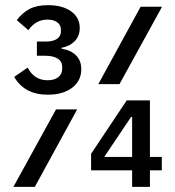

<svg xmlns="http://www.w3.org/2000/svg" viewBox="-20 -724 680 744"><path d="M35 -426 87 -462Q113 -413 164 -413Q191 -413 206 -425Q221 -437 221 -458V-465Q221 -486 203.5 -497Q186 -508 155 -508H123V-563H157Q186 -563 201 -573.5Q216 -584 216 -601V-609Q216 -627 202 -637.5Q188 -648 164 -648Q118 -648 90 -607L45 -646Q67 -675 95 -689.5Q123 -704 166 -704Q222 -704 255.5 -680Q289 -656 289 -616Q289 -584 269 -564Q249 -544 219 -539V-535Q254 -530 274.5 -509.5Q295 -489 295 -456Q295 -411 259.5 -384Q224 -357 165 -357Q75 -357 35 -426ZM525 -698H608L443 -398H361ZM197 -300H279L115 0H32ZM492 -64H333V-128L471 -335H561V-116H607V-64H561V0H492ZM492 -116V-271H488L384 -116Z"/></svg>

Font: Writer Medium
Style: Regular
Weight: 500
Monospace: yes
Designer: Mike Abbink, Paul van der Laan, Pieter van Rosmalen
Foundry: Bold Monday
Version: Version 2.001 2020